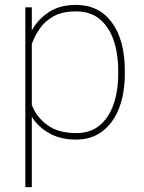

<svg xmlns="http://www.w3.org/2000/svg" viewBox="-20 -558 587 781"><path d="M487.8 -269.5V-259.3Q487.8 -178.7 464.4 -118.2Q440.9 -57.6 396.5 -23.9Q352.1 9.8 289.6 9.8Q225.1 9.8 179.7 -16.4Q134.3 -42.5 109.4 -82.5V203.1H83V-528.3H109.4V-434.1Q135.3 -481 179.9 -509.5Q224.6 -538.1 288.6 -538.1Q382.8 -538.1 435.3 -466.3Q487.8 -394.5 487.8 -269.5ZM460.9 -259.3V-269.5Q460.9 -339.8 442.1 -394.5Q423.3 -449.2 385.3 -480.5Q347.2 -511.7 289.1 -511.7Q232.9 -511.7 197 -491.2Q161.1 -470.7 140.4 -439.9Q119.6 -409.2 109.4 -378.4V-131.3Q127.9 -82 172.6 -49.3Q217.3 -16.6 290 -16.6Q347.7 -16.6 385.5 -48.1Q423.3 -79.6 442.1 -134.3Q460.9 -189 460.9 -259.3Z"/></svg>

Font: Vazirmatn RD UI Thin
Style: Regular
Weight: 100
Designer: Saber Rastikerdar
Foundry: Saber Rastikerdar
Version: Version 33.003